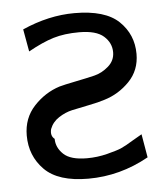

<svg xmlns="http://www.w3.org/2000/svg" viewBox="-42 -524 491 572"><g transform="rotate(-5 203.0 -238.5)"><path d="M28 -135Q28 -187 61 -222.5Q94 -258 138 -272Q152 -276 187 -283Q222 -290 244.5 -295.5Q267 -301 286.5 -318Q306 -335 306 -360Q306 -388 283.5 -408Q261 -428 210 -428Q166 -428 133 -418Q100 -408 57 -384L45 -451Q124 -486 201 -486Q293 -486 334 -446.5Q375 -407 375 -349Q375 -300 343 -267Q311 -234 268 -221Q250 -215 219.5 -209Q189 -203 169 -198.5Q149 -194 129.5 -181.5Q110 -169 102 -148Q97 -128 110 -118Q110 -92 131 -72Q152 -52 201 -52Q232 -52 261.5 -59.5Q291 -67 304 -72.5Q317 -78 343 -94L369 -109L381 -39Q295 9 200 9Q110 9 69 -32.5Q28 -74 28 -135Z"/></g></svg>

Font: Coval
Style: Light
Weight: 300
Foundry: Context Ltd
Version: Version 001.000